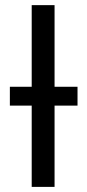

<svg xmlns="http://www.w3.org/2000/svg" viewBox="-20 -731 341 751"><path d="M193.4 0V-710.9H104V0ZM283.2 -317.9V-391.6H18.6V-317.9Z"/></svg>

Font: Roboto Condensed
Style: Regular
Weight: 400
Designer: Google
Version: Version 2.134; 2016